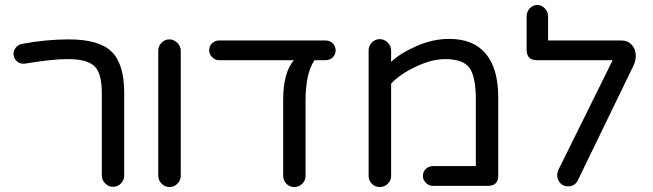

<svg xmlns="http://www.w3.org/2000/svg" viewBox="-20 -754 2651 779"><path d="M35.2 -529.8Q32.7 -545.9 43.2 -559.6Q53.7 -573.2 70.8 -576.2Q167 -594.2 258.8 -594.2Q381.8 -594.2 432.9 -544.4Q483.9 -494.6 483.9 -377V-42Q483.9 -23.4 470.7 -9.8Q457.5 3.9 439 3.9Q420.4 3.9 406.7 -9.8Q393.1 -23.4 393.1 -42V-377Q393.1 -456.1 363.5 -485.1Q334 -514.2 254.9 -514.2Q191.4 -514.2 83 -496.1Q64.9 -493.2 51.5 -502.9Q38.1 -512.7 35.2 -529.8Z M713.4 -547.9V-41Q713.4 -22.5 700 -8.8Q686.5 4.9 668 4.9Q649.4 4.9 635.7 -8.8Q622.1 -22.5 622.1 -41V-547.9Q622.1 -566.9 635.3 -580.6Q648.4 -594.2 667 -594.2Q685.5 -594.2 699.5 -580.3Q713.4 -566.4 713.4 -547.9Z M1300.8 -509.8H1255.9Q1219.7 -456.5 1219.7 -345.2V-40Q1219.7 -21.5 1206.1 -8.3Q1192.4 4.9 1173.8 4.9Q1155.3 4.9 1142.1 -8.3Q1128.9 -21.5 1128.9 -40V-349.1Q1128.9 -457.5 1171.9 -509.8H868.7Q853 -509.8 840.8 -522Q828.6 -534.2 828.6 -549.8Q828.6 -566.9 840.6 -578.4Q852.5 -589.8 868.7 -589.8H1300.8Q1317.9 -589.8 1329.8 -578.4Q1341.8 -566.9 1341.8 -549.8Q1341.8 -532.7 1329.8 -521.2Q1317.9 -509.8 1300.8 -509.8Z M2001.5 -358.9V-40Q2001.5 -21 1991.2 -10.5Q1981 0 1960.9 0H1735.8Q1720.2 0 1708 -12.2Q1695.8 -24.4 1695.8 -40Q1695.8 -57.1 1707.8 -68.6Q1719.7 -80.1 1735.8 -80.1H1910.6V-349.1Q1910.6 -444.3 1884.3 -479.2Q1857.9 -514.2 1786.6 -514.2Q1730.5 -514.2 1666.5 -482.9Q1604 -454.1 1566.9 -415V-40Q1566.9 -21.5 1553.2 -8.3Q1539.6 4.9 1520.5 4.9Q1502 4.9 1488.8 -8.3Q1475.6 -21.5 1475.6 -40V-548.8Q1475.6 -567.9 1488.8 -581.5Q1502 -595.2 1520.5 -595.2Q1539.1 -595.2 1553 -581.3Q1566.9 -567.4 1566.9 -548.8V-502.9Q1603.5 -538.1 1671.9 -567.9Q1737.3 -596.2 1802.7 -596.2Q1900.9 -596.2 1951.2 -535.9Q2001.5 -475.6 2001.5 -358.9Z M2549.8 -486.8 2324.7 -22.9Q2312.5 2 2284.7 2Q2265.1 2 2252.9 -11.5Q2240.7 -24.9 2240.7 -43.9Q2240.7 -51.8 2245.6 -64.9L2465.8 -509.8H2161.6Q2137.7 -509.8 2127.2 -520Q2116.7 -530.3 2116.7 -553.2V-688Q2116.7 -706.5 2129.6 -720.2Q2142.6 -733.9 2159.7 -733.9Q2177.2 -733.9 2190.4 -720.2Q2203.6 -706.5 2203.6 -688V-589.8H2502Q2526.9 -589.8 2543.2 -572.3Q2559.6 -554.7 2559.6 -527.8Q2559.6 -505.9 2549.8 -486.8Z"/></svg>

Font: Aka-Acid-Varela
Style: Regular
Weight: 400
Designer: Joe Prince, Avraham Cornfeld, Cyberella
Foundry: Joe Prince, Avraham Cornfeld, Cyberella
Version: Version 2.000; ttfautohint (v1.5.33-1714) -l 8 -r 50 -G 200 